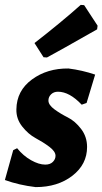

<svg xmlns="http://www.w3.org/2000/svg" viewBox="-30 -755 419 785"><path d="M300 -735 314 -734 369 -650 367 -635Q207 -544 162 -520L148 -521L111 -579Q218 -662 300 -735ZM250 -475Q306 -468 359 -450L324 -334L304 -327Q254 -380 207 -380Q190 -380 179 -369.5Q168 -359 168 -344Q168 -326 192.5 -308Q217 -290 247 -275Q277 -260 301.5 -228Q326 -196 326 -154Q326 -83 266 -36.5Q206 10 116 10Q48 2 -10 -19L24 -141L40 -149Q65 -118 97 -100Q129 -82 155 -82Q175 -82 186 -93Q197 -104 197 -118Q197 -136 171.5 -155Q146 -174 116 -190Q86 -206 61 -237.5Q36 -269 37 -308Q38 -384 100.5 -430Q163 -476 250 -475Z"/></svg>

Font: Alegreya Sans ExtraBold
Style: Italic
Weight: 800
Italic angle: -7°
Designer: Juan Pablo del Peral
Foundry: Huerta Tipografica
Version: Version 2.007